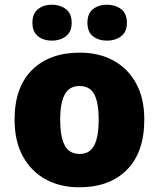

<svg xmlns="http://www.w3.org/2000/svg" viewBox="-20 -787 677 817"><path d="M594 -278Q594 -139 520 -64.5Q446 10 317 10Q237 10 175 -23.5Q113 -57 77.5 -121.5Q42 -186 42 -278Q42 -415 116 -489Q190 -563 320 -563Q400 -563 461.5 -530Q523 -497 558.5 -433.5Q594 -370 594 -278ZM236 -278Q236 -207 255 -169.5Q274 -132 319 -132Q363 -132 381.5 -169.5Q400 -207 400 -278Q400 -349 381.5 -385Q363 -421 318 -421Q275 -421 255.5 -385Q236 -349 236 -278ZM118 -690Q118 -730 142 -748.5Q166 -767 201 -767Q235 -767 260 -748.5Q285 -730 285 -690Q285 -651 260 -632.5Q235 -614 201 -614Q166 -614 142 -632.5Q118 -651 118 -690ZM352 -690Q352 -730 376 -748.5Q400 -767 436 -767Q470 -767 495 -748.5Q520 -730 520 -690Q520 -651 495 -632.5Q470 -614 436 -614Q400 -614 376 -632.5Q352 -651 352 -690Z"/></svg>

Font: Noto Sans Lao Black
Style: Regular
Weight: 900
Designer: Monotype Design Team
Foundry: Monotype Imaging Inc.
Version: Version 2.003; ttfautohint (v1.8.4.7-5d5b)